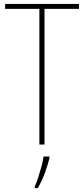

<svg xmlns="http://www.w3.org/2000/svg" viewBox="-20 -734 427 975"><path d="M206 0H180V-689H6V-714H381V-689H206ZM231 70Q222 106 207 146.5Q192 187 172 221H157V212Q165 195 174 167Q183 139 191 110Q199 81 201 61H231Z"/></svg>

Font: Noto Sans Georgian Condensed Thin
Style: Regular
Weight: 100
Width: 3
Designer: Monotype Design Team, Akaki Razmadze
Foundry: Google LLC
Version: Version 2.005; ttfautohint (v1.8.4.7-5d5b)